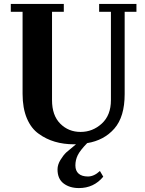

<svg xmlns="http://www.w3.org/2000/svg" viewBox="-20 -720 740 978"><path d="M485 -660V-700H675V-660H615V-241Q615 -125 562.5 -65Q510 -5 424 9Q388 46 376 70.5Q364 95 364 122.5Q364 150 380.5 164.5Q397 179 428 179Q459 179 489 151L506 180Q458 238 382 238Q335 238 304 214.5Q273 191 273 143Q273 119 288 94.5Q303 70 318 56L367 15H357Q251 15 178 -38Q139 -65 117 -117Q95 -169 95 -242V-660H35V-700H305V-660H245V-210Q245 -132 287 -90Q329 -48 390.5 -48Q452 -48 498.5 -90.5Q545 -133 545 -210V-660Z"/></svg>

Font: Croissant One
Style: Regular
Weight: 400
Designer: Eduardo Rodriguez Tunni
Foundry: Eduardo Rodriguez Tunni
Version: Version 1.001